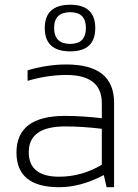

<svg xmlns="http://www.w3.org/2000/svg" viewBox="-20 -782 575 802"><path d="M48.8 -145Q48.8 -297.9 252 -297.9Q323.7 -297.9 405.3 -288.1V-351.1Q405.3 -468.8 257.3 -468.8Q178.2 -468.8 95.2 -444.3V-488.3Q178.2 -512.7 257.3 -512.7Q456.5 -512.7 456.5 -353.5V0H425.3L413.6 -50.8Q317.4 0 227.1 0Q48.8 0 48.8 -145ZM252 -253.9Q100.1 -253.9 100.1 -146.5Q100.1 -43.9 227.1 -43.9Q320.8 -43.9 405.3 -93.8V-244.1Q323.7 -253.9 252 -253.9ZM273.4 -598.6Q338.9 -598.6 338.9 -665.5Q338.9 -731 273.4 -731Q206.1 -731 206.1 -665.5Q206.1 -598.6 273.4 -598.6ZM167 -664.6Q167 -762.2 273.4 -762.2Q377.9 -762.2 377.9 -664.6Q377.9 -567.4 273.4 -567.4Q167 -567.4 167 -664.6Z"/></svg>

Font: Sansation Light
Style: Light
Weight: 300
Designer: Bernd Montag
Version: Version 1.301